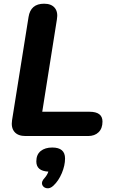

<svg xmlns="http://www.w3.org/2000/svg" viewBox="-20 -734 613 1036"><path d="M118 0Q77 0 58 -22.5Q39 -45 45 -85L134 -642Q145 -714 218 -714Q257 -714 275.5 -691.5Q294 -669 287 -629L208 -131H463Q533 -131 533 -78Q533 -41 512 -20.5Q491 0 455 0ZM268 268Q250 285 231.5 281.5Q213 278 207.5 262Q202 246 221 226Q228 218 233 209.5Q238 201 241 192Q176 189 176 137Q176 100 199.5 81Q223 62 262 62Q331 62 331 121Q331 159 313.5 200.5Q296 242 268 268Z"/></svg>

Font: Nunito ExtraBold
Style: Italic
Weight: 800
Italic angle: -9°
Designer: Vernon Adams
Foundry: Vernon Adams
Version: Version 3.601; ttfautohint (v1.8.2.53-6de2)